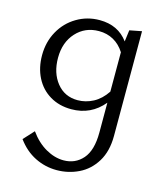

<svg xmlns="http://www.w3.org/2000/svg" viewBox="-107 -501 743 871"><g transform="rotate(15 264.5 -65.5)"><path d="M452 -420V72Q452 144 422 193Q392 242 343.5 265.5Q295 289 240 289Q186 289 138 265Q90 241 55 193L100 144Q133 190 175 214Q217 238 259 238Q314 238 349 198Q384 158 384 74V-66Q325 5 233 5Q176 5 132.5 -21Q89 -47 65.5 -93Q42 -139 42 -198Q42 -260 70 -310.5Q98 -361 147 -390Q196 -419 254 -419Q341 -419 388 -355L395 -409ZM384 -118V-303Q363 -336 332.5 -353Q302 -370 264 -370Q199 -370 157 -324Q115 -278 115 -205Q115 -134 152 -88Q189 -42 250 -42Q288 -42 323 -60.5Q358 -79 384 -118Z"/></g></svg>

Font: Ysabeau Infant
Style: Regular
Weight: 400
Designer: Christian Thalmann (Catharsis Fonts)
Version: Version 0.003